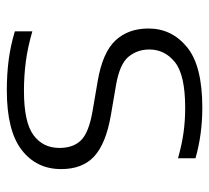

<svg xmlns="http://www.w3.org/2000/svg" viewBox="-45 -545 599 549"><g transform="rotate(90 254.5 -270.5)"><path d="M238 9.5Q191 9.5 150 4Q109 -1.5 69.5 -13.5V-63.5Q116 -50 156.5 -44.8Q197 -39.5 240 -39.5Q329 -39.5 366 -66.5Q403 -93.5 403 -141Q403 -180.5 381 -202.8Q359 -225 298.5 -235.5L211 -250.5Q130 -264.5 95.8 -301Q61.5 -337.5 61.5 -395.5Q61.5 -462 114.8 -505.8Q168 -549.5 288 -549.5Q364 -549.5 432.5 -530V-480Q393.5 -491 359.2 -495.8Q325 -500.5 288.5 -500.5Q194 -500.5 157.8 -471.2Q121.5 -442 121.5 -398Q121.5 -364 142 -338.8Q162.5 -313.5 222 -303L309.5 -288Q390.5 -274 427 -240.5Q463.5 -207 463.5 -146Q463.5 -75 408.5 -32.8Q353.5 9.5 238 9.5Z"/></g></svg>

Font: Encode Sans Expanded Light
Style: Regular
Weight: 300
Width: 7
Designer: Multiple Designers
Foundry: Impallari Type
Version: Version 3.000; ttfautohint (v1.8.3) -l 8 -r 50 -G 200 -x 14 